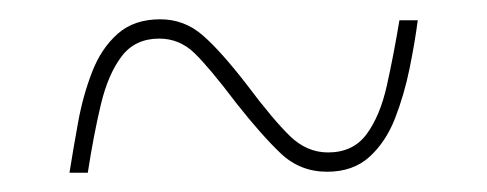

<svg xmlns="http://www.w3.org/2000/svg" viewBox="-20 -456 505 199"><path d="M52 -277Q56 -302 61 -329.5Q66 -357 75.5 -381.5Q85 -406 102 -421Q119 -436 146 -436Q171 -436 190 -419.5Q209 -403 236 -368Q263 -332 280.5 -315Q298 -298 320 -298Q346 -298 360 -317Q374 -336 381 -367.5Q388 -399 394 -435H413Q410 -412 404.5 -385Q399 -358 389.5 -333.5Q380 -309 363 -293.5Q346 -278 319 -278Q291 -278 271 -297Q251 -316 225 -349Q197 -386 181.5 -401Q166 -416 145 -416Q120 -416 106 -397.5Q92 -379 84.5 -347.5Q77 -316 71 -277Z"/></svg>

Font: Noto Serif Display Condensed Light
Style: Regular
Weight: 300
Width: 3
Designer: Monotype Design Team
Foundry: Monotype Imaging Inc.
Version: Version 2.009